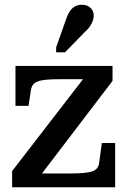

<svg xmlns="http://www.w3.org/2000/svg" viewBox="-20 -787 527 807"><path d="M142 -39 128 -58H281Q311 -58 332 -60Q353 -62 367 -66.5Q381 -71 388 -80Q395 -89 397 -104L408 -186H464V0H31V-68L342 -471L370 -454H226Q196 -454 174.5 -452Q153 -450 139.5 -445Q126 -440 119.5 -432Q113 -424 110 -409L100 -342H45V-510H453V-447ZM257 -704Q264 -725 273 -739Q282 -753 295 -760Q308 -767 324 -767Q347 -767 360.5 -754Q374 -741 374 -721Q374 -710 369.5 -698Q365 -686 356.5 -674Q348 -662 335 -651L253 -567H216V-588Z"/></svg>

Font: Roboto Serif 36pt Medium
Style: Regular
Weight: 500
Designer: Greg Gazdowicz
Foundry: Commercial Type
Version: Version 1.008